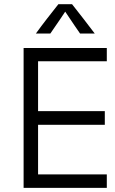

<svg xmlns="http://www.w3.org/2000/svg" viewBox="-20 -913 559 933"><path d="M296.9 -856.4C333 -802.7 356.4 -767.6 369.1 -750H440.4C404.3 -797.9 367.2 -845.7 330.1 -892.6H263.7C226.6 -845.7 189.5 -798.8 154.3 -750H224.6C260.7 -802.7 285.2 -837.9 296.9 -856.4ZM499 0V-65.4H165V-306.6H489.3V-373H165V-615.2H499V-679.7H94.7V0Z"/></svg>

Font: My Font
Style: Regular
Weight: 400
Designer: Alfredo Marco Pradil
Version: Version 0.001